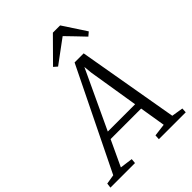

<svg xmlns="http://www.w3.org/2000/svg" viewBox="-332 -1125 1263 1263"><g transform="rotate(-45 299.0 -494.0)"><path d="M-60 0 -56 -33.5 10.5 -44.5 355.5 -749H440L562 -46.5L642.5 -33.5L640.5 0H390.5L392.5 -33.5L480 -44.5L450.5 -225H166.5L82.5 -45.5L171.5 -33.5L168.5 0ZM188.5 -273H442.5L385.5 -625L380 -682.5L355.5 -630ZM234.5 -828.5 393 -988.5H460.5L566 -827.5L539.5 -805Q510.5 -835.5 481.2 -866.2Q452 -897 422.5 -927Q382 -897 341.5 -867.2Q301 -837.5 259.5 -806.5Z"/></g></svg>

Font: Merriweather 28pt Light
Style: Italic
Weight: 300
Italic angle: -7.8°
Version: Version 2.101